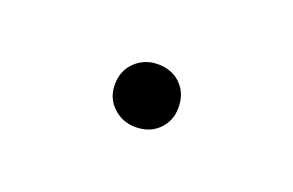

<svg xmlns="http://www.w3.org/2000/svg" viewBox="-30 -333 311 204"><g transform="rotate(20 125.5 -231.5)"><path d="M126 -196Q111 -196 100.5 -206Q90 -216 90 -231Q90 -247 100.5 -257Q111 -267 126 -267Q142 -267 152 -257Q162 -247 162 -231Q162 -216 152 -206Q142 -196 126 -196Z"/></g></svg>

Font: Ysabeau SC ExtraLight
Style: Regular
Weight: 250
Designer: Christian Thalmann (Catharsis Fonts)
Version: Version 2.001;gftools[0.9.30]; featfreeze: smcp